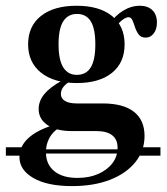

<svg xmlns="http://www.w3.org/2000/svg" viewBox="-50 -448 574 661"><path d="M63.7 80.6V66.1H396L391.1 80.6ZM-29.8 87.9V58.9H63.7V87.9ZM389.5 87.9 400 58.9H502.4V87.9ZM198.4 192.7Q112.9 192.7 64.9 164.9Q16.9 137.1 16.9 92.7Q16.9 56.5 46.4 28.6Q75.8 0.8 132.3 -16.9L151.6 -6.5Q131.5 5.6 119.8 27.4Q108.1 49.2 108.1 75.8Q108.1 117.7 136.7 141.1Q165.3 164.5 216.9 164.5Q257.3 164.5 288.3 150.8Q319.4 137.1 337.1 113.7Q354.8 90.3 354.8 60.5Q354.8 32.3 336.3 17.7Q317.7 3.2 280.6 3.2H196Q144.4 3.2 113.7 -17.3Q83.1 -37.9 83.1 -72.6Q83.1 -100 102.4 -123.8Q121.8 -147.6 162.9 -170.2L187.9 -166.1Q173.4 -156.5 166.5 -146.4Q159.7 -136.3 159.7 -124.2Q159.7 -108.9 173.8 -100.4Q187.9 -91.9 214.5 -91.9H303.2Q374.2 -91.9 410.9 -63.3Q447.6 -34.7 447.6 20.2Q447.6 71 416.1 110.1Q384.7 149.2 328.6 171Q272.6 192.7 198.4 192.7ZM214.5 -162.1Q136.3 -162.1 91.5 -197.6Q46.8 -233.1 46.8 -295.2Q46.8 -358.1 91.1 -393.1Q135.5 -428.2 213.7 -428.2Q291.9 -428.2 335.5 -393.1Q379 -358.1 379 -295.2Q379 -232.3 335.5 -197.2Q291.9 -162.1 214.5 -162.1ZM214.5 -190.3Q246.8 -190.3 262.5 -216.1Q278.2 -241.9 278.2 -295.2Q278.2 -349.2 262.5 -374.6Q246.8 -400 215.3 -400Q183.9 -400 167.7 -374.6Q151.6 -349.2 151.6 -295.2Q151.6 -241.9 167.7 -216.1Q183.9 -190.3 214.5 -190.3ZM451.6 -318.5Q435.5 -318.5 427.4 -329.4Q419.4 -340.3 414.9 -354Q410.5 -367.7 406 -378.2Q401.6 -388.7 391.9 -388.7Q386.3 -388.7 377.4 -383.5Q368.5 -378.2 358.9 -368.1Q349.2 -358.1 341.9 -343.5L328.2 -366.1Q345.2 -393.5 373.4 -410.9Q401.6 -428.2 431.5 -428.2Q458.9 -428.2 474.6 -412.9Q490.3 -397.6 490.3 -370.2Q490.3 -347.6 479.4 -333.1Q468.5 -318.5 451.6 -318.5Z"/></svg>

Font: Playfair
Style: Bold
Weight: 700
Designer: Claus Eggers Sørensen
Foundry: Claus Eggers Sørensen
Version: Version 2.001;gftools[0.9.30]